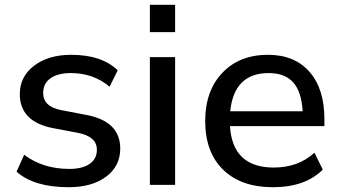

<svg xmlns="http://www.w3.org/2000/svg" viewBox="-20 -780 1436 810"><path d="M269.5 9.8Q124 9.8 49.8 -55.7L82 -127Q161.1 -67.4 272.5 -67.4Q327.1 -67.4 357.9 -88.4Q388.7 -109.4 388.7 -148.4Q388.7 -204.1 308.6 -219.7L204.1 -239.3Q63.5 -266.6 63.5 -382.8Q63.5 -457 124 -502.9Q184.6 -548.8 280.3 -548.8Q409.2 -548.8 476.6 -483.4L442.4 -414.1Q374 -471.7 279.3 -471.7Q223.6 -471.7 192.9 -449.7Q162.1 -427.7 162.1 -387.7Q162.1 -330.1 238.3 -315.4L340.8 -295.9Q487.3 -269.5 487.3 -153.3Q487.3 -79.1 427.7 -34.7Q368.2 9.8 269.5 9.8Z M612.3 -644.5V-759.8H718.8V-644.5ZM612.3 0V-539.1H718.8V0Z M1130.9 9.8Q997.1 9.8 921.4 -64Q845.7 -137.7 845.7 -269.5Q845.7 -396.5 918 -472.7Q990.2 -548.8 1110.4 -548.8Q1222.7 -548.8 1285.6 -477.1Q1348.6 -405.3 1348.6 -277.3V-248H950.2Q960.9 -73.2 1134.8 -73.2Q1238.3 -73.2 1306.6 -135.7L1341.8 -64.5Q1267.6 9.8 1130.9 9.8ZM951.2 -310.5H1256.8Q1252 -393.6 1216.8 -432.6Q1181.6 -471.7 1113.3 -471.7Q967.8 -471.7 951.2 -310.5Z"/></svg>

Font: Min Sans Medium
Style: Regular
Weight: 500
Designer: Jinseong-Kim, NotoSansCJK, Nunito
Foundry: Jinseong-Kim
Version: Version 1.400;Glyphs 3.1.2 (3151)